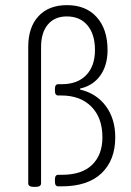

<svg xmlns="http://www.w3.org/2000/svg" viewBox="-20 -726 510 748"><path d="M111 2Q90 2 90 -12V-543Q90 -620 130 -663Q170 -706 241 -706Q315 -706 357 -659Q399 -612 399 -531Q399 -471 370.5 -431.5Q342 -392 292 -381V-377Q356 -362 392.5 -312.5Q429 -263 429 -191Q429 -102 375.5 -51Q322 0 220 0H207Q194 0 194 -18V-27Q194 -45 207 -45H221Q299 -45 339 -84Q379 -123 379 -191Q379 -267 336 -310.5Q293 -354 219 -354H207Q194 -354 194 -372V-380Q194 -398 207 -398H221Q282 -398 316 -433.5Q350 -469 350 -531Q350 -592 321 -627Q292 -662 240 -662Q193 -662 166.5 -630.5Q140 -599 140 -543V-12Q140 2 119 2Z"/></svg>

Font: Asap Condensed ExtraLight
Style: Regular
Weight: 200
Width: 3
Designer: Pablo Cosgaya
Foundry: Omnibus-Type
Version: Version 3.001; ttfautohint (v1.8.4.7-5d5b)